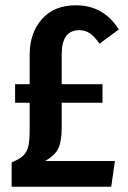

<svg xmlns="http://www.w3.org/2000/svg" viewBox="-20 -705 484 725"><path d="M150 -97H414L400 0H24V-92Q55 -104 69 -118.5Q83 -133 87.5 -155Q92 -177 92 -217V-317H37V-387H92V-498Q92 -580 138 -632.5Q184 -685 266 -685Q319 -685 359 -662.5Q399 -640 429 -594L356 -540Q337 -567 319.5 -579Q302 -591 279 -591Q213 -591 213 -500V-387H367V-317H213V-222Q213 -173 200.5 -145.5Q188 -118 150 -97Z"/></svg>

Font: Fira Sans Compressed Medium
Style: Regular
Weight: 500
Width: 1
Designer: bBox Type GmbH & Carrois Corporate GbR & Edenspiekermann AG
Foundry: bBox Type GmbH & Carrois Corporate GbR & Edenspiekermann AG
Version: Version 4.301